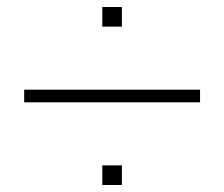

<svg xmlns="http://www.w3.org/2000/svg" viewBox="-20 -664 640 548"><path d="M551 -372H49V-408H551ZM328 -588H272V-644H328ZM328 -136H272V-192H328Z"/></svg>

Font: Tanohe Sans ExtraLight
Style: Regular
Weight: 250
Designer: Village Type and Design LLC & Cristiano Sobral
Foundry: Cooper Hewitt Smithsonian Design Museum
Version: Version 1.00;September 29, 2021;FontCreator 13.0.0.2655 64-b